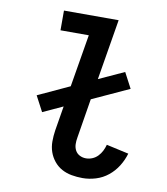

<svg xmlns="http://www.w3.org/2000/svg" viewBox="-83 -805 766 882"><g transform="rotate(10 300.0 -363.5)"><path d="M361 8Q335 8 310 3.5Q285 -1 264 -12.5Q243 -24 227.5 -43Q212 -62 204 -85Q196 -108 196 -134Q196 -160 200 -186L219 -301L126 -258L88 -330L235 -398L276 -643H144V-735H399L352 -452L470 -506L508 -434L336 -355L306 -171Q303 -155 303.5 -139.5Q304 -124 311 -111Q318 -98 331.5 -91Q345 -84 361 -84Q376 -84 390.5 -90Q405 -96 416 -107.5Q427 -119 434 -133Q441 -147 445 -162L549 -139Q540 -108 522.5 -80Q505 -52 479.5 -31.5Q454 -11 423 -1.5Q392 8 361 8Z"/></g></svg>

Font: Iosevka Curly SmBdEx
Style: Italic
Weight: 600
Width: 7
Italic angle: -9°
Monospace: yes
Designer: Belleve Invis
Foundry: Belleve Invis
Version: Version 11.1.0; ttfautohint (v1.8.3)